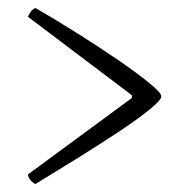

<svg xmlns="http://www.w3.org/2000/svg" viewBox="-20 -519 447 482"><path d="M69 -57Q64 -59 58 -65Q52 -71 50 -81L311 -273V-280L50 -477Q54 -485 57.5 -490Q61 -495 69 -499Q119 -470 174 -435.5Q229 -401 277 -368Q325 -335 355 -310.5Q385 -286 385 -277Q385 -268 355.5 -244Q326 -220 278.5 -188.5Q231 -157 175.5 -122.5Q120 -88 69 -57Z"/></svg>

Font: Texturina 12pt Thin
Style: Regular
Weight: 250
Designer: Guillermo Torres Carreño
Foundry: Omnibus-Type
Version: Version 1.002